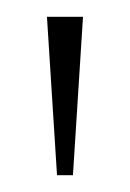

<svg xmlns="http://www.w3.org/2000/svg" viewBox="-20 -734 155 229"><path d="M48 -525H67L79 -714H36Z"/></svg>

Font: Noto Serif Armenian ExtraCondensed Thin
Style: Regular
Weight: 100
Width: 2
Designer: Monotype Design Team
Foundry: Monotype Imaging Inc.
Version: Version 2.008